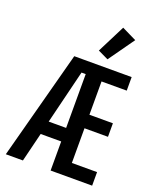

<svg xmlns="http://www.w3.org/2000/svg" viewBox="-172 -1060 944 1160"><g transform="rotate(20 300.0 -480.5)"><path d="M298 -187H166L120 0H10L196 -698H565V-611H403V-397H554V-310H403V-87H565V0H298ZM271 -620 186 -274H298V-620ZM391 -749 324 -781 415 -961 509 -915Z"/></g></svg>

Font: IBM Plex Mono Medium
Style: Regular
Weight: 500
Monospace: yes
Designer: Mike Abbink, Paul van der Laan, Pieter van Rosmalen
Foundry: Bold Monday
Version: Version 2.3